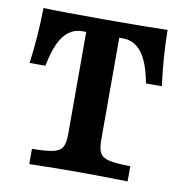

<svg xmlns="http://www.w3.org/2000/svg" viewBox="-69 -636 672 702"><g transform="rotate(10 267.5 -285.5)"><path d="M206 -132.6V-512.1H191.5Q163.5 -512.1 141.9 -496.2Q120.3 -480.3 105.2 -447.7Q90.1 -415 80.6 -364.4H21.8Q35.7 -467.6 36.9 -571Q104.2 -568.5 267.7 -568.5Q430.4 -568.5 497.7 -571Q498.9 -467.6 512.8 -364.4H453.9Q444.5 -415 429.4 -447.7Q414.3 -480.3 392.7 -496.2Q371.1 -512.1 343 -512.1H328.6V-132.6Q328.6 -99.1 337.7 -83.8Q346.7 -68.4 371.4 -62.8Q396.1 -57.2 449.8 -56.5V0Q359.6 -2.4 269 -2.4Q178.1 -2.4 84.8 0V-56.5Q138.5 -57.2 163.2 -62.8Q187.9 -68.4 196.9 -83.8Q206 -99.1 206 -132.6Z"/></g></svg>

Font: Playfair Micro SmCond SmLight
Style: Regular
Weight: 360
Width: 4
Designer: Claus Eggers Sørensen
Foundry: Claus Eggers Sørensen
Version: Version 2.100;Glyphs 3.2 (3219)